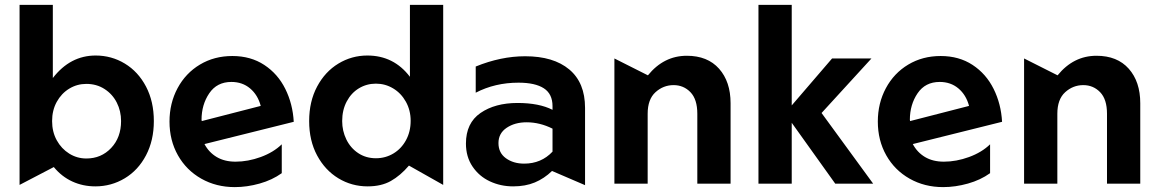

<svg xmlns="http://www.w3.org/2000/svg" viewBox="-20 -751 4737 785"><path d="M370 11Q435 11 490 -22Q545 -55 577 -116Q609 -177 609 -256Q609 -336 577 -397Q545 -458 490.5 -491Q436 -524 371 -524Q267 -524 196 -432V-731H60V5L200 -68Q232 -29 275.5 -9Q319 11 370 11ZM475 -256Q475 -189 434.5 -146Q394 -103 333 -103Q295 -103 263 -123Q231 -143 212 -177.5Q193 -212 193 -256Q193 -300 212 -334.5Q231 -369 263 -388.5Q295 -408 333 -408Q375 -408 407.5 -387Q440 -366 457.5 -331.5Q475 -297 475 -256Z M943 -90Q898 -90 866 -109Q834 -128 816 -162L1181 -253Q1177 -326 1146.5 -387.5Q1116 -449 1060.5 -485.5Q1005 -522 930 -522Q856 -522 797.5 -487Q739 -452 706 -390.5Q673 -329 673 -254Q673 -177 707.5 -116Q742 -55 803 -20.5Q864 14 940 14Q990 14 1041.5 -0.5Q1093 -15 1132 -43V-161Q1098 -128 1046 -109Q994 -90 943 -90ZM926 -416Q971 -416 1002.5 -389.5Q1034 -363 1046 -318L805 -256L804 -261Q804 -323 835.5 -369.5Q867 -416 926 -416Z M1792 -731H1656V-437Q1590 -524 1482 -524Q1418 -524 1363.5 -491Q1309 -458 1276.5 -397Q1244 -336 1244 -256Q1244 -176 1276.5 -115.5Q1309 -55 1363.5 -22Q1418 11 1483 11Q1539 11 1578 -11Q1617 -33 1652 -74L1792 5ZM1379 -256Q1379 -301 1397.5 -336Q1416 -371 1447.5 -390Q1479 -409 1517 -409Q1555 -409 1587.5 -389.5Q1620 -370 1639.5 -335Q1659 -300 1659 -257Q1659 -213 1640 -178Q1621 -143 1588.5 -123.5Q1556 -104 1517 -104Q1476 -104 1444.5 -125Q1413 -146 1396 -181Q1379 -216 1379 -256Z M2123 -82Q2079 -82 2048.5 -104Q2018 -126 2018 -166Q2018 -206 2051.5 -228.5Q2085 -251 2133 -251Q2187 -251 2239 -225V-131Q2193 -82 2123 -82ZM2127 -521Q2028 -521 1925 -479V-372Q2004 -413 2100 -413Q2168 -413 2203.5 -390Q2239 -367 2239 -317V-302Q2184 -330 2096 -330Q2004 -330 1944.5 -289Q1885 -248 1885 -164Q1885 -110 1912 -70Q1939 -30 1983 -9.5Q2027 11 2078 11Q2128 11 2166.5 -5Q2205 -21 2237 -52L2372 6V-310Q2372 -413 2307.5 -467Q2243 -521 2127 -521Z M2788 -523Q2694 -523 2629 -443L2492 -512V0H2628V-286Q2628 -345 2660 -374Q2692 -403 2734 -403Q2775 -403 2803 -374Q2831 -345 2831 -286V0H2967V-329Q2967 -417 2920 -470Q2873 -523 2788 -523Z M3217 -731H3081V0H3217V-249L3395 0H3550L3339 -289L3543 -512H3382L3217 -320Z M3839 -90Q3794 -90 3762 -109Q3730 -128 3712 -162L4077 -253Q4073 -326 4042.5 -387.5Q4012 -449 3956.5 -485.5Q3901 -522 3826 -522Q3752 -522 3693.5 -487Q3635 -452 3602 -390.5Q3569 -329 3569 -254Q3569 -177 3603.5 -116Q3638 -55 3699 -20.5Q3760 14 3836 14Q3886 14 3937.5 -0.5Q3989 -15 4028 -43V-161Q3994 -128 3942 -109Q3890 -90 3839 -90ZM3822 -416Q3867 -416 3898.5 -389.5Q3930 -363 3942 -318L3701 -256L3700 -261Q3700 -323 3731.5 -369.5Q3763 -416 3822 -416Z M4463 -523Q4369 -523 4304 -443L4167 -512V0H4303V-286Q4303 -345 4335 -374Q4367 -403 4409 -403Q4450 -403 4478 -374Q4506 -345 4506 -286V0H4642V-329Q4642 -417 4595 -470Q4548 -523 4463 -523Z"/></svg>

Font: Geom SemiBold
Style: Bold
Weight: 600
Version: Version 1.102